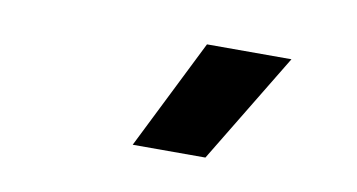

<svg xmlns="http://www.w3.org/2000/svg" viewBox="-36 -877 612 329"><g transform="rotate(10 270.5 -712.0)"><path d="M207 -616.5 302.5 -808H449.5L333.5 -616.5Z"/></g></svg>

Font: Encode Sans Condensed
Style: Bold
Weight: 700
Width: 3
Designer: Multiple Designers
Foundry: Impallari Type
Version: Version 2.000